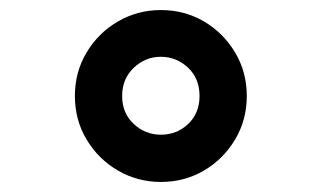

<svg xmlns="http://www.w3.org/2000/svg" viewBox="-20 -746 640 382"><path d="M300 -384Q254 -384 215 -406.5Q176 -429 152.5 -468Q129 -507 129 -555Q129 -603 152.5 -642Q176 -681 215 -703.5Q254 -726 300 -726Q347 -726 385.5 -703.5Q424 -681 447.5 -642Q471 -603 471 -555Q471 -507 447.5 -468Q424 -429 385.5 -406.5Q347 -384 300 -384ZM300 -478Q332 -478 354.5 -499.5Q377 -521 377 -555Q377 -590 354 -611.5Q331 -633 300 -633Q269 -633 246 -611Q223 -589 223 -555Q223 -521 246 -499.5Q269 -478 300 -478Z"/></svg>

Font: Geist Mono SemiBold
Style: Regular
Weight: 600
Monospace: yes
Designer: Basement.studio, Andrés Briganti, Mateo Zaragoza
Foundry: Basement.studio, Vercel, Andrés Briganti, Guido Ferreyra, Mateo Zaragoza
Version: Version 1.500; ttfautohint (v1.8.4.7-5d5b)